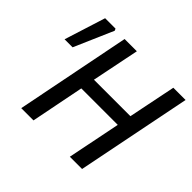

<svg xmlns="http://www.w3.org/2000/svg" viewBox="-156 -845 1031 1031"><g transform="rotate(45 359.0 -330.0)"><path d="M122 0 252 -655H345L290 -384H567L622 -655H715L584 0H491L552 -303H275L215 0ZM25 -426 99 -660H178L183 -649L86 -426Z"/></g></svg>

Font: Source Sans 3 Medium
Style: Italic
Weight: 500
Italic angle: -11°
Designer: Paul D. Hunt
Foundry: Adobe
Version: Version 3.052;hotconv 1.1.0;makeotfexe 2.6.0